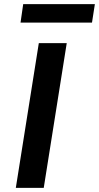

<svg xmlns="http://www.w3.org/2000/svg" viewBox="-20 -915 482 935"><path d="M57 0 169 -705H305L193 0ZM80 -805 93 -895H442L428 -805Z"/></svg>

Font: Nunito Sans 7pt
Style: Bold Italic
Weight: 700
Italic angle: -9°
Version: Version 3.101;gftools[0.9.27]